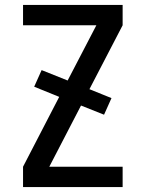

<svg xmlns="http://www.w3.org/2000/svg" viewBox="-20 -755 588 775"><path d="M73 0V-82L219 -364L118 -405L148 -472L253 -430L369 -653H73V-735H475V-653L341 -395L430 -359L400 -292L307 -329L179 -82H475V0Z"/></svg>

Font: Iosevka Semi-Condensed Medium
Style: Regular
Weight: 500
Monospace: yes
Designer: Belleve Invis
Foundry: Belleve Invis
Version: Version 27.3.5